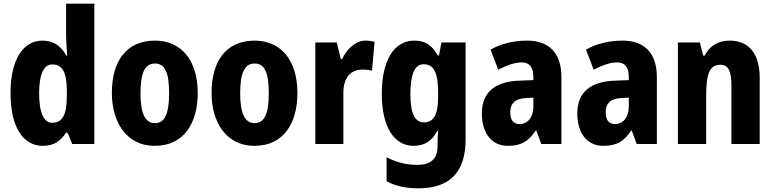

<svg xmlns="http://www.w3.org/2000/svg" viewBox="-20 -780 4191 1040"><path d="M212 10C272 10 306 -15 338 -61H346L371 0H491V-760H338V-584C338 -557 341 -519 344 -479H339C310 -532 269 -560 210 -560C104 -560 37 -456 37 -275C37 -95 103 10 212 10ZM263 -115C218 -115 192 -167 192 -276C192 -378 217 -431 263 -431C321 -431 342 -384 342 -286V-260C342 -160 319 -115 263 -115Z M1051 -276C1051 -458 958 -560 820 -560C661 -560 586 -445 586 -276C586 -116 667 10 818 10C980 10 1051 -118 1051 -276ZM741 -275C741 -383 764 -436 819 -436C875 -436 896 -383 896 -276C896 -169 875 -113 819 -113C764 -113 741 -170 741 -275Z M1591 -276C1591 -458 1498 -560 1360 -560C1201 -560 1126 -445 1126 -276C1126 -116 1207 10 1358 10C1520 10 1591 -118 1591 -276ZM1281 -275C1281 -383 1304 -436 1359 -436C1415 -436 1436 -383 1436 -276C1436 -169 1415 -113 1359 -113C1304 -113 1281 -170 1281 -275Z M1960 -560C1903 -560 1857 -511 1833 -460H1826L1804 -550H1688V0H1840V-277C1840 -363 1882 -403 1943 -403C1966 -403 1982 -401 1995 -397L2009 -553C1992 -558 1975 -560 1960 -560Z M2224 -560C2115 -560 2048 -454 2048 -272C2048 -94 2114 10 2220 10C2282 10 2320 -18 2349 -71H2354C2351 -48 2350 -17 2350 4V13C2350 84 2309 113 2241 113C2182 113 2132 101 2074 72V202C2124 228 2177 240 2246 240C2423 240 2502 146 2502 -25V-550H2371L2358 -480H2351C2320 -536 2283 -560 2224 -560ZM2274 -432C2331 -432 2353 -385 2353 -280V-254C2353 -160 2330 -117 2276 -117C2227 -117 2203 -166 2203 -270C2203 -378 2227 -432 2274 -432Z M2836 -560C2759 -560 2691 -542 2637 -511L2679 -402C2727 -428 2770 -442 2806 -442C2847 -442 2869 -417 2869 -363V-346L2792 -343C2661 -338 2590 -280 2590 -165C2590 -67 2637 10 2731 10C2805 10 2844 -16 2882 -73H2885L2912 0H3021V-363C3021 -493 2953 -560 2836 -560ZM2830 -249 2869 -251V-202C2869 -144 2837 -108 2794 -108C2762 -108 2744 -128 2744 -172C2744 -220 2770 -246 2830 -249Z M3353 -560C3276 -560 3208 -542 3154 -511L3196 -402C3244 -428 3287 -442 3323 -442C3364 -442 3386 -417 3386 -363V-346L3309 -343C3178 -338 3107 -280 3107 -165C3107 -67 3154 10 3248 10C3322 10 3361 -16 3399 -73H3402L3429 0H3538V-363C3538 -493 3470 -560 3353 -560ZM3347 -249 3386 -251V-202C3386 -144 3354 -108 3311 -108C3279 -108 3261 -128 3261 -172C3261 -220 3287 -246 3347 -249Z M3933 -560C3870 -560 3824 -532 3797 -479H3789L3771 -550H3652V0H3805V-256C3805 -379 3822 -429 3882 -429C3928 -429 3942 -390 3942 -315V0H4095V-360C4095 -492 4034 -560 3933 -560Z"/></svg>

Font: Noto Sans Georgian Condensed ExtraBold
Style: Regular
Weight: 800
Width: 3
Designer: Monotype Design Team, Akaki Razmadze
Foundry: Google LLC
Version: Version 2.005